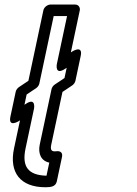

<svg xmlns="http://www.w3.org/2000/svg" viewBox="-31 -464 595 833"><path d="M0 0 -11 315.8ZM75.1 -9.4 84.6 -54 125.8 -81.5C133.1 -86.4 138.3 -95 139.6 -101.2L201.9 -394.2H259.9L215.5 -185.4C215.5 -185.4 206.2 -135.3 251.7 -165.6L258.3 -170L248.8 -125.4L206.4 -97.1C199.1 -92.2 193.9 -83.6 192.6 -77.4L141.5 162.8C133 202.7 147.7 234.5 182.8 241.4L170.7 298.3C89.7 296.1 63.3 257.8 79.9 179.8L116.7 6.8C116.7 6.8 126 -43.4 80.5 -13ZM14.2 41.8C3.7 91.3 50.4 61.5 50.4 61.5L55.8 57.9L29.9 179.8C7.7 284.2 57 348.8 167.2 348.4C189.4 348.3 210.6 345.8 215.5 322.8L238 216.8C242.9 193.9 224.8 190.7 214.8 192.1C191.4 195.3 186.5 186.2 191.5 162.8L240 -65.1L282.4 -93.5C288.1 -97.3 294.5 -105.2 296.2 -113.2L319.1 -221.2C329.7 -270.6 283 -240.9 283 -240.9L276.4 -236.5L315.2 -419.2C317.5 -429.9 310.7 -444.2 295.5 -444.2H187.5C176.8 -444.2 160.4 -434.3 157.2 -419.2L92.2 -113.5L51 -85.9C45.3 -82.1 38.9 -74.2 37.2 -66.2Z"/></svg>

Font: CiSf OpenHand
Style: Obl
Weight: 400
Foundry: Cannot Into Space Fonts
Version: Version 0.7892